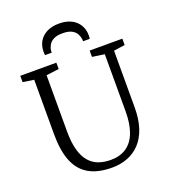

<svg xmlns="http://www.w3.org/2000/svg" viewBox="-171 -1094 1080 1225"><g transform="rotate(-20 369.0 -482.0)"><path d="M379 8Q282.5 8 221.2 -27.5Q160 -63 131 -135.2Q102 -207.5 102 -318V-689L27 -700V-743H272V-700L186 -689V-309Q186 -231.5 200.8 -179.8Q215.5 -128 242.5 -97.5Q269.5 -67 306.2 -54Q343 -41 387 -41Q451 -41 494.2 -70.5Q537.5 -100 559.2 -158Q581 -216 581 -301V-688L498 -700V-743H720V-700L644 -689V-305Q644 -223.5 624.2 -164.5Q604.5 -105.5 568.5 -67.2Q532.5 -29 484.2 -10.5Q436 8 379 8ZM372.5 -972Q420 -972 454.5 -955Q489 -938 507.5 -907.2Q526 -876.5 526 -836Q526 -831 525.5 -825Q525 -819 524 -813H479Q479 -816 479 -820.5Q479 -825 478 -830Q475.5 -848 465.5 -865.5Q455.5 -883 433.2 -894.5Q411 -906 372.5 -906Q334 -906 312 -894.5Q290 -883 279.8 -865.5Q269.5 -848 267 -830Q266.5 -825 266.2 -820.5Q266 -816 266 -813H221Q220 -819 219.5 -825Q219 -831 219 -836Q219 -876.5 237.5 -907.2Q256 -938 290.5 -955Q325 -972 372.5 -972Z"/></g></svg>

Font: Merriweather Light
Style: Regular
Weight: 300
Version: Version 2.100